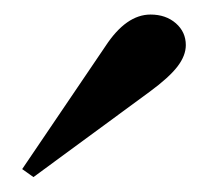

<svg xmlns="http://www.w3.org/2000/svg" viewBox="-20 -868 286 264"><path d="M26 -624.5 10.5 -635.5 125 -804.5Q153.5 -848 187 -848Q208 -848 221.8 -836Q235.5 -824 235.5 -806Q235.5 -791.5 224 -776.5Q212.5 -761.5 186 -742Z"/></svg>

Font: Libre Caslon Condensed
Style: Italic
Weight: 400
Italic angle: -22.583°
Designer: Pablo Impallari, Rodrigo Fuenzalida, Katja Schimmel, Ertekin Erdin
Foundry: Pablo Impallari, Rodrigo Fuenzalida
Version: Version 2.000;gftools[0.9.33]